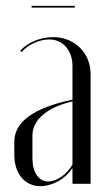

<svg xmlns="http://www.w3.org/2000/svg" viewBox="-20 -629 362 657"><path d="M236 -609H88V-603H236ZM29 -99C29 -35 65 8 118 8C159 8 204 -17 226 -52H228V0H290V-376C290 -448 235 -502 162 -502C118 -502 73 -483 49 -455L54 -451C74 -475 114 -494 148 -494C195 -494 228 -457 228 -403V-288C95 -260 29 -212 29 -144ZM145 -8C112 -8 91 -40 91 -87V-166C91 -220 144 -263 228 -282V-66C210 -33 174 -8 145 -8Z"/></svg>

Font: Moniqa Display
Style: Regular
Weight: 400
Designer: Rajesh Rajput
Foundry: Rajesh Rajput
Version: Version 1.000